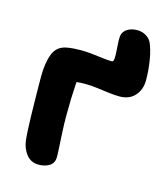

<svg xmlns="http://www.w3.org/2000/svg" viewBox="-103 -741 714 830"><g transform="rotate(15 254.0 -326.0)"><path d="M146.6 10Q112.4 10 91.8 -15.8Q71.2 -41.6 67 -77.6Q65 -95.2 63.6 -123Q62.2 -150.8 61.3 -184.2Q60.4 -217.6 60 -250.7Q59.6 -283.8 59.2 -312.4Q58.8 -341 58.8 -360Q58.8 -422.6 74.5 -462.5Q90.2 -502.4 132.8 -510.2Q148.2 -513.2 163.9 -514.3Q179.6 -515.4 195 -515.4Q220.4 -515.4 246.5 -512.5Q272.6 -509.6 296.2 -506.6Q319.8 -503.6 337.6 -503.6Q344.8 -503.6 345.8 -519.1Q346.8 -534.6 345 -556.3Q343.2 -578 342.6 -598.1Q342 -618.2 346 -628.4Q352.6 -644.8 370 -653.5Q387.4 -662.2 408.8 -662.2Q432.8 -662.2 450.4 -650.7Q468 -639.2 474.6 -623Q479.6 -611.8 484.6 -594.5Q489.6 -577.2 493.4 -555.5Q497.2 -533.8 499.3 -509.9Q501.4 -486 501.4 -462.4Q501.4 -421.2 476.9 -393.3Q452.4 -365.4 408 -365.4Q387 -365.4 360.6 -368.7Q334.2 -372 306.5 -375.7Q278.8 -379.4 253 -379.4Q227 -379.4 211.1 -377.2Q195.2 -375 181 -370.9Q166.8 -366.8 143.2 -361.8L216.4 -420Q214.2 -394.8 212.1 -364.3Q210 -333.8 209 -299.3Q208 -264.8 208 -226Q208 -190 209.8 -154Q211.6 -118 213.4 -88.7Q215.2 -59.4 215.2 -42.8Q215.2 -15.6 195.3 -2.8Q175.4 10 146.6 10Z"/></g></svg>

Font: Shantell Sans Light
Style: Regular
Weight: 300
Designer: Stephen Nixon, Anya Danilova, Shantell Martin
Foundry: Arrow Type
Version: Version 1.011;[c5ecc13dd]